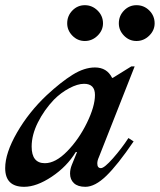

<svg xmlns="http://www.w3.org/2000/svg" viewBox="-35 -712 616 740"><path d="M-15 -64Q-15 -122 30.5 -201Q76 -280 145 -345Q200 -396 245 -424Q290 -452 331 -452Q377 -452 397 -412H400L471 -456H484L346 -106Q340 -93 340 -82Q340 -64 354 -64Q367 -64 400.5 -102Q434 -140 460 -180L480 -167Q418 -76 374.5 -34Q331 8 294 8Q265 8 250 -6Q235 -20 235 -43Q235 -60 242 -77L262 -126H257Q223 -70 164.5 -31Q106 8 58 8Q-15 8 -15 -64ZM331 -346Q331 -389 289 -389Q264 -389 232 -372Q200 -355 173 -328Q135 -288 111 -240Q87 -192 87 -147Q87 -83 138 -83Q179 -83 224 -129Q269 -175 300 -238.5Q331 -302 331 -346ZM224 -622Q224 -651 244 -671.5Q264 -692 292 -692Q320 -692 341 -671.5Q362 -651 362 -622Q362 -595 341 -574.5Q320 -554 292 -554Q264 -554 244 -574.5Q224 -595 224 -622ZM423 -622Q423 -651 443 -671.5Q463 -692 491 -692Q520 -692 540.5 -671.5Q561 -651 561 -622Q561 -595 540 -574.5Q519 -554 491 -554Q463 -554 443 -574.5Q423 -595 423 -622Z"/></svg>

Font: Ibarra Real Nova
Style: Bold Italic
Weight: 700
Italic angle: -22°
Designer: Jose Maria Ribagorda & Octavio Pardo
Foundry: Octavio Pardo
Version: Version 1.014